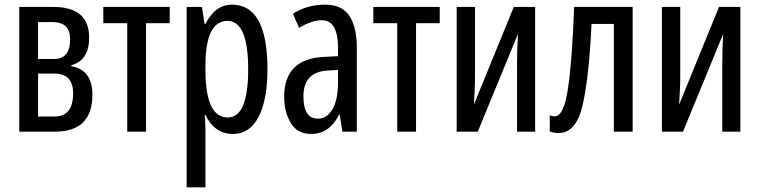

<svg xmlns="http://www.w3.org/2000/svg" viewBox="-20 -567 3272 827"><path d="M364 -405Q364 -537 211 -537H63V0H217Q378 0 378 -159Q378 -266 287 -282V-286Q364 -307 364 -405ZM282 -398Q282 -313 213 -313H144V-472H206Q282 -472 282 -398ZM295 -165Q295 -65 214 -65H144V-250H215Q295 -250 295 -165Z M711 -467H609V0H528V-467H425V-537H711Z M960 -477Q1049 -477 1049 -268Q1049 -61 961 -61Q865 -61 865 -265V-285Q865 -477 960 -477ZM979 -547Q907 -547 865 -464H861L850 -537H784V240H865V0Q865 -30 862 -72H865Q904 10 984 10Q1055 10 1093.5 -63Q1132 -136 1132 -269Q1132 -547 979 -547Z M1436 -266V-212Q1436 -138 1412.5 -97Q1389 -56 1349 -56Q1287 -56 1287 -152Q1287 -257 1390 -263ZM1380 -547Q1303 -547 1242 -508L1268 -447Q1323 -480 1366 -480Q1436 -480 1436 -360V-325L1376 -322Q1204 -314 1204 -150Q1204 -86 1232 -38Q1260 10 1321 10Q1399 10 1441 -74H1443L1455 0H1517V-362Q1517 -450 1485 -498.5Q1453 -547 1380 -547Z M1874 -467H1772V0H1691V-467H1588V-537H1874Z M2026 -537H1947V0H2038L2211 -421Q2209 -389 2208 -356.5Q2207 -324 2207 -293V0H2285V-537H2193L2021 -116Q2023 -150 2024.5 -178.5Q2026 -207 2026 -237Z M2705 0V-537H2453Q2444 -299 2426 -182.5Q2408 -66 2370 -66Q2356 -66 2348 -71V-1Q2365 6 2386 6Q2460 6 2488 -108Q2516 -222 2528 -464H2624V0Z M2910 -537H2831V0H2922L3095 -421Q3093 -389 3092 -356.5Q3091 -324 3091 -293V0H3169V-537H3077L2905 -116Q2907 -150 2908.5 -178.5Q2910 -207 2910 -237Z"/></svg>

Font: Noto Sans Display Condensed
Style: Regular
Weight: 400
Width: 3
Designer: Monotype Design Team
Foundry: Monotype Imaging Inc.
Version: Version 1.900